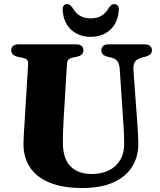

<svg xmlns="http://www.w3.org/2000/svg" viewBox="-20 -922 800 961"><path d="M597.4 -304.8 579.2 -576.7Q577.5 -601.5 568 -615.1Q558.5 -628.6 538.2 -633.6L519.4 -637.9Q501.7 -642.6 494.5 -650.3Q487.4 -658 487.4 -670.9Q487.4 -684 496.5 -692Q505.7 -700 522.2 -700H705.2Q722.2 -700 731.3 -692Q740.4 -684 740.4 -670.9Q740.4 -657.9 732.6 -650.6Q724.8 -643.2 708 -638.2L690.1 -633.8Q663.3 -626.2 654.7 -611.4Q646.2 -596.5 647.9 -572.2L667.2 -306.2Q669.4 -280.2 670.6 -255.2Q671.9 -230.2 672.2 -203.2Q672.9 -139.7 642.5 -89.4Q612.2 -39.2 549.8 -10.1Q487.5 19 391.2 19Q293.1 19 227.7 -8.2Q162.3 -35.3 129.7 -85Q97 -134.8 97.5 -202.4Q97.6 -212.5 98.3 -227.8Q99 -243.1 100.3 -266.3Q101.6 -289.4 103.7 -322.2L120.8 -600.3Q121.8 -614.7 115.3 -622.2Q108.7 -629.6 90.8 -633.3L68.6 -637.9Q36.2 -645.2 36.2 -670.8Q36.2 -684 45.4 -692Q54.5 -700 71.5 -700H362.3Q379.3 -700 388.4 -692Q397.5 -684 397.5 -670.8Q397.5 -657.9 389.9 -650.1Q382.3 -642.2 365.1 -638.3L342.1 -633.3Q328.5 -630.4 322.2 -622.9Q316 -615.4 315 -600.9L298.2 -320.8Q296.2 -288.3 295.5 -261.3Q294.8 -234.3 294.6 -214.4Q293.9 -129.1 332.2 -90.1Q370.6 -51.2 438.4 -51.2Q489.4 -51.2 526 -69.7Q562.7 -88.3 582.4 -122.7Q602.1 -157.1 601.5 -204.8Q601.2 -239.9 600 -262.4Q598.8 -284.9 597.4 -304.8ZM434.1 -830Q466.2 -830 488.2 -843.3Q510.2 -856.6 526 -884.5Q532.3 -893 538.5 -897.3Q544.7 -901.6 551.5 -901.6Q563.6 -901.6 569.8 -892.8Q576.1 -884 574.5 -869.5Q569.6 -806.9 530.9 -772.2Q492.3 -737.6 434.1 -737.6Q375.8 -737.6 337.1 -772.2Q298.5 -806.9 293.7 -869.5Q292.1 -884 298.3 -892.8Q304.5 -901.6 316.2 -901.6Q323.9 -901.6 329.6 -897.3Q335.4 -893 342 -884.5Q358.3 -855.8 380.7 -842.9Q403.1 -830 434.1 -830Z"/></svg>

Font: Fraunces
Style: Regular
Weight: 900
Version: Version 1.000;[b76b70a41]